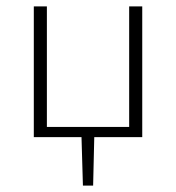

<svg xmlns="http://www.w3.org/2000/svg" viewBox="-20 -430 552 602"><path d="M385 0V-410H426V0ZM105 0V-32H406V0ZM86 0V-410H127V0ZM240 152 235 -19H276L272 152Z"/></svg>

Font: Ysabeau ExtraLight
Style: Regular
Weight: 250
Designer: Christian Thalmann (Catharsis Fonts)
Version: Version 2.002